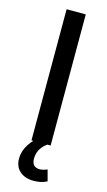

<svg xmlns="http://www.w3.org/2000/svg" viewBox="-137 -751 558 997"><g transform="rotate(15 142.0 -252.5)"><path d="M90 0V-705H193V0ZM155 200Q108 200 80 175.5Q52 151 52 107Q52 67 76 30Q100 -7 140 -34L175 0Q160 10 149 24Q138 38 132.5 54Q127 70 127 87Q127 111 138 122.5Q149 134 169 134Q177 134 188 131.5Q199 129 210 124L226 184Q208 193 191 196.5Q174 200 155 200Z"/></g></svg>

Font: Nunito Sans 7pt Condensed SemiBold
Style: Regular
Weight: 600
Width: 3
Designer: Vernon Adams
Foundry: Vernon Adams
Version: Version 3.101;gftools[0.9.27]